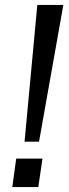

<svg xmlns="http://www.w3.org/2000/svg" viewBox="-20 -762 282 782"><path d="M46 -116 30 0H136L153 -116ZM132 -742 80 -185H139L238 -742Z"/></svg>

Font: Cheyenne Sans
Style: Italic
Weight: 400
Italic angle: -8.13011°
Designer: The Public Sans project authors (U.S. Web Design System), Libre Franklin designed by Pablo Impallari and Rodrigo Fuenzal
Foundry: The Cheyenne Sans Project Authors
Version: Version 2.007